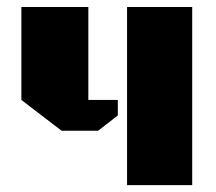

<svg xmlns="http://www.w3.org/2000/svg" viewBox="-20 -537 626 557"><path d="M537.6 0H348.6V-516.6H537.6ZM236.3 -247.1H321.8V-202.1L264.6 -157.7H158.7L42 -247.1V-516.6H236.3Z"/></svg>

Font: Black Ops One [rus by aLiNcE]
Style: Regular
Weight: 400
Designer: James Grieshaber
Foundry: James Grieshaber
Version: Version 1.002;May 25, 2024;FontCreator 13.0.0.2680 64-bit